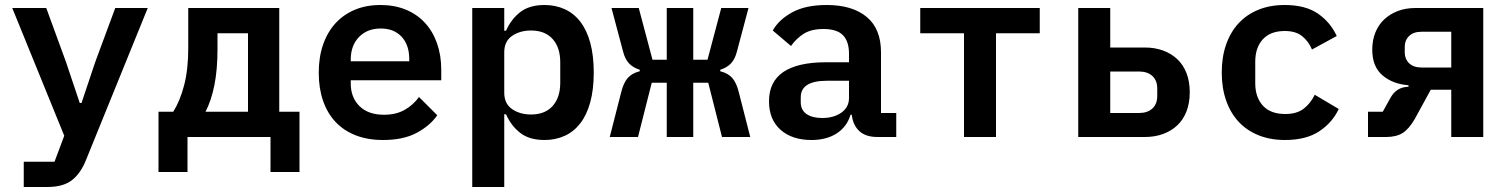

<svg xmlns="http://www.w3.org/2000/svg" viewBox="-20 -548 6040 768"><path d="M441 -516H571L324 92Q303 145 268 172.5Q233 200 169 200H75V99H198L237 -5L29 -516H165L244 -300L299 -136H306L361 -300Z M614 -101H673Q700 -144 716.5 -207Q733 -270 733 -356V-516H1097V-101H1178V140H1062V0H730V140H614ZM972 -101V-415H850V-352Q850 -269 837.5 -207Q825 -145 802 -101Z M1512 12Q1450 12 1402 -7Q1354 -26 1321.5 -61Q1289 -96 1272 -145.5Q1255 -195 1255 -257Q1255 -320 1272.5 -370Q1290 -420 1322 -455Q1354 -490 1399.5 -509Q1445 -528 1502 -528Q1558 -528 1603 -509.5Q1648 -491 1679.5 -457Q1711 -423 1728 -375Q1745 -327 1745 -269V-227H1383V-214Q1383 -158 1418 -123.5Q1453 -89 1516 -89Q1564 -89 1598.5 -108.5Q1633 -128 1656 -160L1729 -87Q1701 -46 1647.5 -17Q1594 12 1512 12ZM1503 -434Q1449 -434 1416 -400Q1383 -366 1383 -310V-303H1617V-312Q1617 -368 1586.5 -401Q1556 -434 1503 -434Z M1869 -516H1997V-425H2004Q2025 -472 2061.5 -500Q2098 -528 2158 -528Q2202 -528 2238.5 -511.5Q2275 -495 2301 -461.5Q2327 -428 2341 -377Q2355 -326 2355 -258Q2355 -190 2341 -139Q2327 -88 2301 -54.5Q2275 -21 2238.5 -4.5Q2202 12 2158 12Q2098 12 2061.5 -16Q2025 -44 2004 -91H1997V200H1869ZM2104 -90Q2160 -90 2190.5 -124Q2221 -158 2221 -217V-299Q2221 -358 2190.5 -392Q2160 -426 2104 -426Q2060 -426 2028.5 -404.5Q1997 -383 1997 -339V-177Q1997 -133 2028.5 -111.5Q2060 -90 2104 -90Z M2647 -217H2587L2532 0H2419L2465 -180Q2474 -216 2490.5 -235.5Q2507 -255 2539 -263V-269Q2513 -277 2496.5 -294Q2480 -311 2472 -343L2426 -516H2535L2590 -309H2647V-516H2753V-309H2810L2865 -516H2974L2928 -343Q2920 -311 2903.5 -294Q2887 -277 2861 -269V-263Q2893 -255 2909.5 -235.5Q2926 -216 2935 -180L2981 0H2868L2813 -217H2753V0H2647Z M3490 0Q3443 0 3417.5 -23.5Q3392 -47 3387 -89H3382Q3368 -41 3327 -14.5Q3286 12 3226 12Q3148 12 3102 -29Q3056 -70 3056 -143Q3056 -299 3285 -299H3376V-333Q3376 -382 3352 -407Q3328 -432 3274 -432Q3225 -432 3195 -413Q3165 -394 3144 -364L3071 -426Q3095 -469 3148.5 -498.5Q3202 -528 3287 -528Q3389 -528 3446.5 -480.5Q3504 -433 3504 -339V-96H3565V0ZM3269 -76Q3315 -76 3345.5 -97.5Q3376 -119 3376 -156V-225H3288Q3183 -225 3183 -159V-139Q3183 -108 3206 -92Q3229 -76 3269 -76Z M3836 -415H3661V-516H4139V-415H3964V0H3836Z M4293 -516H4421V-358H4559Q4599 -358 4632 -346Q4665 -334 4689 -311.5Q4713 -289 4726 -255.5Q4739 -222 4739 -179Q4739 -136 4726 -102.5Q4713 -69 4689 -46.5Q4665 -24 4632 -12Q4599 0 4559 0H4293ZM4536 -96Q4570 -96 4589.5 -114Q4609 -132 4609 -164V-194Q4609 -226 4589.5 -244Q4570 -262 4536 -262H4421V-96Z M5120 12Q5061 12 5014 -7Q4967 -26 4934.5 -61Q4902 -96 4884.5 -146Q4867 -196 4867 -258Q4867 -320 4884.5 -370Q4902 -420 4934.5 -455Q4967 -490 5013.5 -509Q5060 -528 5119 -528Q5201 -528 5251 -494Q5301 -460 5327 -404L5228 -350Q5214 -383 5188.5 -403.5Q5163 -424 5119 -424Q5062 -424 5031.5 -391Q5001 -358 5001 -301V-215Q5001 -159 5031.5 -125.5Q5062 -92 5121 -92Q5167 -92 5194.5 -113Q5222 -134 5239 -169L5335 -112Q5309 -57 5256.5 -22.5Q5204 12 5120 12Z M5452 -101H5511L5542 -157Q5566 -200 5614 -201V-207Q5550 -212 5509.5 -247Q5469 -282 5469 -349Q5469 -387 5481.5 -418Q5494 -449 5517 -470.5Q5540 -492 5571.5 -504Q5603 -516 5642 -516H5913V0H5785V-189H5703L5639 -72Q5616 -32 5590.5 -16Q5565 0 5524 0H5452ZM5785 -421H5666Q5634 -421 5616.5 -404Q5599 -387 5599 -361V-338Q5599 -312 5616.5 -295Q5634 -278 5666 -278H5785Z"/></svg>

Font: IBM Plex Mono SmBld
Style: Regular
Weight: 600
Monospace: yes
Designer: Mike Abbink, Paul van der Laan, Pieter van Rosmalen
Foundry: Bold Monday
Version: Version 2.3